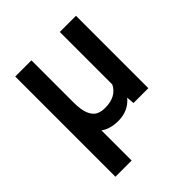

<svg xmlns="http://www.w3.org/2000/svg" viewBox="-200 -658 991 991"><g transform="rotate(-45 295.5 -162.5)"><path d="M189.9 -17.1V203.1H71.8V-528.3H189.9V-222.2Q189.9 -168 202.1 -137.9Q214.4 -107.9 234.9 -96.7Q255.4 -85.4 285.6 -85.4Q367.7 -85.4 397 -145V-528.3H515.1V0H406.7L403.3 -42.5Q359.4 10.3 286.1 10.3Q227.5 10.3 189.9 -17.1Z"/></g></svg>

Font: Mardoto Medium
Style: Regular
Weight: 500
Designer: Christian Robertson, Vahan Hovhannisyan
Foundry: Google
Version: Version 1.000